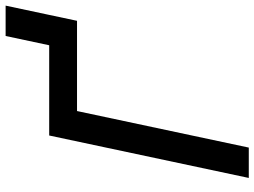

<svg xmlns="http://www.w3.org/2000/svg" viewBox="-131 -774 905 683"><g transform="rotate(-90 321.5 -432.5)"><path d="M30 0 181 -710H502L535 -865H643L610 -710L589 -611H268L138 0Z"/></g></svg>

Font: Geist Medium
Style: Italic
Weight: 500
Italic angle: -12°
Designer: Basement.studio, Andrés Briganti, Mateo Zaragoza
Foundry: Basement.studio, Vercel, Andrés Briganti, Guido Ferreyra, Mateo Zaragoza
Version: Version 1.500; ttfautohint (v1.8.4.7-5d5b)